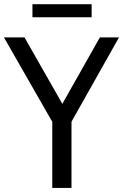

<svg xmlns="http://www.w3.org/2000/svg" viewBox="-40 -924 606 944"><path d="M217 0V-325L-20.5 -740H80.5L266.5 -413.5L451 -740H545L311.5 -325.5V0ZM119.5 -839V-903.5H410.5V-839Z"/></svg>

Font: Encode Sans Condensed Medium
Style: Regular
Weight: 500
Width: 3
Designer: Multiple Designers
Foundry: Impallari Type
Version: Version 3.000; ttfautohint (v1.8.3) -l 8 -r 50 -G 200 -x 14 